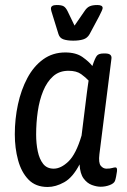

<svg xmlns="http://www.w3.org/2000/svg" viewBox="-20 -738 505 765"><path d="M170 7Q122 7 93.5 -22.5Q65 -52 52 -100Q39 -148 39 -203Q39 -264 51.5 -322Q64 -380 89 -427Q114 -474 152 -501.5Q190 -529 240 -529Q283 -529 309 -510.5Q335 -492 348 -475Q359 -508 366.5 -516.5Q374 -525 393 -525H399Q427 -525 424 -504L376 -123Q372 -89 381.5 -77.5Q391 -66 404 -66Q418 -66 426.5 -68.5Q435 -71 440 -71Q448 -71 446 -55Q445 -46 442.5 -34Q440 -22 438 -17Q434 -7 417 -0.5Q400 6 381 6Q365 6 346 -1Q327 -8 313 -27Q299 -46 297 -83Q270 -31 236 -12Q202 7 170 7ZM194 -66Q223 -66 253 -95Q283 -124 305 -198L326 -367Q328 -381 329.5 -393Q331 -405 333 -417Q322 -429 303.5 -442.5Q285 -456 253 -456Q216 -456 191.5 -434Q167 -412 152 -375.5Q137 -339 130.5 -294Q124 -249 124 -202Q124 -166 130.5 -135Q137 -104 152 -85Q167 -66 194 -66ZM368 -718Q389 -718 389 -706Q389 -700 375 -673L337 -602Q328 -586 311.5 -581Q295 -576 272 -576Q249 -576 233.5 -581Q218 -586 213 -602L191 -673Q187 -685 185 -692.5Q183 -700 183 -704Q183 -718 206 -718Q225 -718 233.5 -713Q242 -708 249 -694L277 -636L317 -694Q326 -708 337.5 -713Q349 -718 368 -718Z"/></svg>

Font: Asap Condensed Condensed Regular
Style: Italic
Weight: 400
Width: 3
Italic angle: -6°
Designer: Pablo Cosgaya
Foundry: Omnibus-Type
Version: Version 3.001; ttfautohint (v1.8.4.7-5d5b)